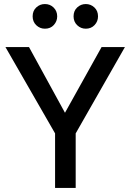

<svg xmlns="http://www.w3.org/2000/svg" viewBox="-20 -930 646 950"><path d="M354.5 0H252.5V-270L7 -697H123.5L301.5 -372L482.5 -697H598L354.5 -270ZM202 -788Q177.5 -788 159.5 -805.2Q141.5 -822.5 141.5 -849Q141.5 -876.5 159.5 -893.2Q177.5 -910 202 -910Q228 -910 245.5 -892.5Q263 -875 263 -849Q263 -825 246.5 -806.5Q230 -788 202 -788ZM404.5 -788Q380 -788 362 -805.2Q344 -822.5 344 -849Q344 -876.5 362 -893.2Q380 -910 404.5 -910Q429 -910 447 -893.2Q465 -876.5 465 -849Q465 -824 448 -806Q431 -788 404.5 -788Z"/></svg>

Font: Acari Sans Neue SemiBold
Style: Regular
Weight: 600
Designer: Alfredo Marco Pradil (font), Cristiano Sobral (main changes)
Foundry: Hanken Design Co. (font), Cristiano Sobral (main changes)
Version: Version 2.459;March 19, 2022;FontCreator 14.0.0.2808 64-bit;